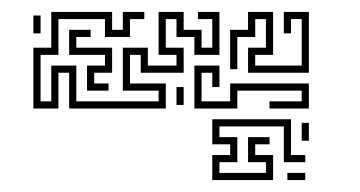

<svg xmlns="http://www.w3.org/2000/svg" viewBox="-20 -409 604 322"><path d="M36 -227V-329H66V-389H168V-359H186V-389H222V-377H198V-347H156V-377H78V-317H48V-239H66V-299H108V-239H246V-257H186V-329H228V-299H276V-317H246V-389H288V-359H318V-329H336V-377H312V-389H348V-317H306V-347H276V-377H258V-329H288V-287H216V-317H198V-269H258V-227H96V-287H78V-227ZM396 -287V-329H426V-377H408V-347H378V-293H366V-359H396V-389H438V-317H408V-299H486V-377H468V-353H456V-389H498V-287ZM36 -353V-383H48V-353ZM126 -257V-299H156V-317H96V-359H132V-347H108V-329H168V-287H138V-269H162V-257ZM306 -227V-299H348V-263H336V-287H318V-239H366V-269H498V-227H432V-239H486V-257H378V-227ZM276 -233V-263H288V-233ZM336 -107V-149H366V-167H336V-209H468V-149H492V-137H456V-197H348V-179H378V-137H348V-119H426V-137H396V-179H432V-167H408V-149H438V-107ZM486 -173V-203H498V-173ZM462 -107V-119H492V-107Z"/></svg>

Font: Rubik Maze
Style: Regular
Weight: 400
Designer: Hubert and Fischer, NaN
Foundry: Hubert and Fischer, NaN
Version: Version 2.200